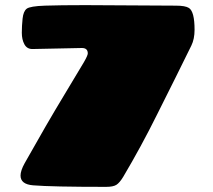

<svg xmlns="http://www.w3.org/2000/svg" viewBox="-20 -724 828 748"><path d="M312 -704 665 -702Q702 -702 716 -693Q738 -679 738 -608Q738 -572 725.5 -546.5Q713 -521 662.5 -419Q612 -317 592 -278Q530 -153 460 -35Q446 -12 433.5 -4Q421 4 393 4Q182 4 109 -2Q60 -6 60 -40Q60 -59 76 -88Q163 -243 227.5 -349.5Q292 -456 307 -482Q322 -508 322 -516Q322 -537 299 -537Q299 -537 106 -533Q85 -533 75 -551.5Q65 -570 65 -596.5Q65 -623 68 -651.5Q71 -680 84 -690Q97 -700 155.5 -702Q214 -704 312 -704Z"/></svg>

Font: Chango
Style: Regular
Weight: 400
Designer: Manuel Lupez
Foundry: Fontstage
Version: Version 1.001